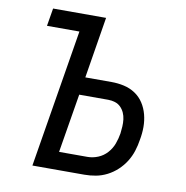

<svg xmlns="http://www.w3.org/2000/svg" viewBox="-82 -813 863 892"><g transform="rotate(10 350.0 -367.5)"><path d="M129 0 236 -651H83L97 -735H347L300 -446H423Q454 -446 483 -439.5Q512 -433 536 -417Q560 -401 575.5 -377Q591 -353 598.5 -324.5Q606 -296 606 -265.5Q606 -235 600 -204Q596 -177 587.5 -150.5Q579 -124 564 -100Q549 -76 527.5 -56Q506 -36 480.5 -23Q455 -10 428 -5Q401 0 374 0ZM374 -84Q399 -84 423.5 -94Q448 -104 466 -124Q484 -144 493 -168.5Q502 -193 506 -218Q508 -234 509 -251Q510 -268 508 -284.5Q506 -301 499.5 -315.5Q493 -330 482 -341Q471 -352 455.5 -357Q440 -362 423 -362H286L240 -84Z"/></g></svg>

Font: Iosevka Aile Medium Oblique
Style: Regular
Weight: 500
Italic angle: -9°
Designer: Belleve Invis
Foundry: Belleve Invis
Version: Version 31.1.0; ttfautohint (v1.8.4)